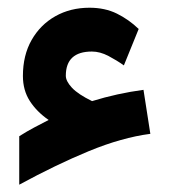

<svg xmlns="http://www.w3.org/2000/svg" viewBox="-20 -432 445 507"><path d="M108.4 -115.2Q76.7 -137.2 58.6 -165.5Q40.5 -193.8 40.5 -231.4Q40.5 -286.1 63.5 -326.4Q86.4 -366.7 126.2 -389.2Q166 -411.6 216.3 -411.6Q257.3 -411.6 288.8 -396Q320.3 -380.4 346.2 -355.5L307.1 -259.3Q288.6 -272.5 266.4 -284.2Q244.1 -295.9 222.7 -295.9Q153.8 -295.9 153.8 -231.9Q153.8 -217.8 169.9 -200.4Q186 -183.1 223.1 -165Q289.6 -185.5 358.9 -194.8L377 -78.6Q301.8 -68.8 214.8 -33Q127.9 2.9 30.8 55.7V-72.3Q50.8 -85 70.6 -95.5Q90.3 -106 108.4 -115.2Z"/></svg>

Font: Vazir FD-WOL-UI
Style: Bold-FD-WOL-UI
Weight: 700
Designer: Saber Rastikerdar
Foundry: Saber Rastikerdar
Version: Version 30.0.0